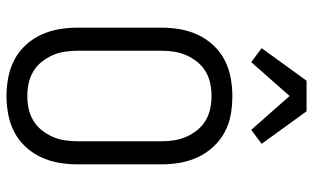

<svg xmlns="http://www.w3.org/2000/svg" viewBox="-206 -744 962 590"><g transform="rotate(90 275.0 -449.0)"><path d="M275 12Q246 12 217.5 6.5Q189 1 164 -12Q139 -25 119 -46.5Q99 -68 87 -94Q75 -120 70 -148Q65 -176 65 -205V-465Q65 -494 70 -522Q75 -550 87 -576Q99 -602 119 -623.5Q139 -645 164 -658Q189 -671 217.5 -676.5Q246 -682 275 -682Q304 -682 332.5 -677Q361 -672 386 -658.5Q411 -645 431 -623.5Q451 -602 463 -576Q475 -550 480 -522Q485 -494 485 -465V-205Q485 -176 480 -148Q475 -120 463 -94Q451 -68 431 -46.5Q411 -25 386 -12Q361 1 332.5 6.5Q304 12 275 12ZM275 -52Q295 -52 314 -56Q333 -60 350 -70Q367 -80 379.5 -95.5Q392 -111 400 -129Q408 -147 411 -166Q414 -185 414 -205V-465Q414 -485 411 -504Q408 -523 400 -541Q392 -559 379.5 -574.5Q367 -590 350 -600Q333 -610 314 -614Q295 -618 275 -618Q255 -618 236 -614Q217 -610 200 -600Q183 -590 170.5 -574.5Q158 -559 150 -541Q142 -523 139 -504Q136 -485 136 -465V-205Q136 -185 139 -166Q142 -147 150 -129Q158 -111 170.5 -95.5Q183 -80 200 -70Q217 -60 236 -56Q255 -52 275 -52ZM379 -740 275 -858 171 -740 128 -772 228 -910H322L422 -772Z"/></g></svg>

Font: Lode
Style: Regular
Weight: 400
Monospace: yes
Designer: Belleve Invis
Foundry: Belleve Invis
Version: Version 29.2.0; ttfautohint (v1.8.3)